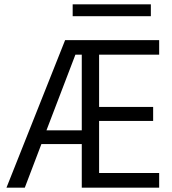

<svg xmlns="http://www.w3.org/2000/svg" viewBox="-20 -860 789 880"><path d="M671.4 -840H313.1V-785.7H671.4ZM354.8 -609.4V-262.5H192.9L325.6 -609.4ZM278.5 -676.2 9.7 0H93.7L169.7 -199.6H354.8V0H709.5V-67H434.2V-305.8H681.9V-369.8H434.2V-609.4H709.5V-676.2Z"/></svg>

Font: Estedad-FD VF
Style: Regular
Weight: 100
Designer: Amin Abedi
Version: Version 7.3